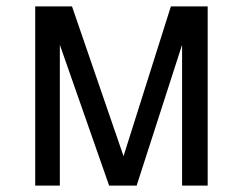

<svg xmlns="http://www.w3.org/2000/svg" viewBox="-20 -580 759 600"><path d="M321 0 167 -440V0H90V-560H205L366 -92L514 -560H629V0H549V-440L407 0Z"/></svg>

Font: Carrois Gothic SC
Style: Regular
Weight: 400
Designer: Ralph du Carrois
Foundry: Ralph du Carrois
Version: Version 1.001